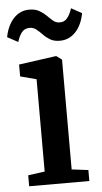

<svg xmlns="http://www.w3.org/2000/svg" viewBox="-61 -809 448 844"><g transform="rotate(-5 163.0 -387.0)"><path d="M33 0V-48.5L106.5 -58.5V-466L35.5 -484.5V-537L197.5 -559.5H202L225.5 -542V-57.5L298.5 -48.5V0ZM-6.5 -661.5Q4 -714 32.2 -743.8Q60.5 -773.5 100.5 -773.5Q127.5 -773.5 145 -763.2Q162.5 -753 175.8 -739.8Q189 -726.5 201.2 -716.2Q213.5 -706 229.5 -706Q250.5 -705.5 263.2 -721.2Q276 -737 284.5 -763.5L331 -738Q321.5 -686 293 -655.8Q264.5 -625.5 223.5 -625.5Q197.5 -625.5 180.5 -635.8Q163.5 -646 150.8 -659.5Q138 -673 125 -683.2Q112 -693.5 95 -693.5Q73.5 -693.5 61 -678Q48.5 -662.5 40.5 -636Z"/></g></svg>

Font: Merriweather 36pt SemiBold
Style: Regular
Weight: 600
Version: Version 2.100